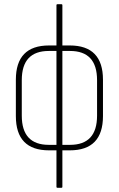

<svg xmlns="http://www.w3.org/2000/svg" viewBox="-20 -703 562 908"><path d="M212 8Q55 8 55 -154V-326Q55 -488 212 -488H247V-679Q247 -683 251 -683H271Q275 -683 275 -679V-488H310Q467 -488 467 -326V-154Q467 8 310 8H275V181Q275 185 271 185H251Q247 185 247 181V8ZM211 -18H247V-462H211Q83 -462 83 -324V-156Q83 -18 211 -18ZM311 -462H275V-18H311Q439 -18 439 -156V-324Q439 -462 311 -462Z"/></svg>

Font: Sofia Sans Cond ExtraLight
Style: Regular
Weight: 200
Width: 3
Designer: Botio Nikoltchev, Ani Petrova
Foundry: lettersoup
Version: Version 4.100; ttfautohint (v1.8.3)